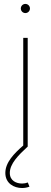

<svg xmlns="http://www.w3.org/2000/svg" viewBox="-20 -736 256 964"><path d="M90.8 208C104.5 208 116.2 205.6 127.9 201.2L119.6 180.2C110.8 183.6 101.6 185.5 90.8 185.5C63 185.5 29.3 172.4 29.3 132.3C29.3 86.4 71.8 43.5 119.1 0V-545.9H96.7V-5.4C51.3 34.2 6.8 79.1 6.8 132.3C6.8 185.1 50.3 208 90.8 208ZM107.4 -670.4C120.1 -670.4 130.4 -680.7 130.4 -693.4C130.4 -706.1 120.1 -716.3 107.4 -716.3C94.7 -716.3 84.5 -706.1 84.5 -693.4C84.5 -680.7 94.7 -670.4 107.4 -670.4Z"/></svg>

Font: Raveo Thin
Style: Regular
Weight: 100
Designer: Jakub Foglar, Rasmus Andersson (Inter)
Foundry: Jakubfoglar.com
Version: Version 1.100;Glyphs 3.2.3 (3260)